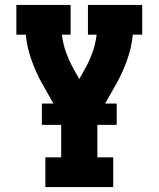

<svg xmlns="http://www.w3.org/2000/svg" viewBox="-20 -550 640 775"><path d="M163 205V85H227V-76L150 -213L149 -214Q124 -260 106.5 -309.5Q89 -359 84 -410H46V-530H265V-410H230Q234 -374 246.5 -339Q259 -304 277 -272L300 -231L323 -272Q341 -304 353.5 -339Q366 -374 370 -410H335V-530H554V-410H516Q511 -358 493.5 -309Q476 -260 451 -214L450 -213L373 -76V85H437V205ZM149 -46V-132H451V-46Z"/></svg>

Font: Iosevka Curly Slab HvEx
Style: Regular
Weight: 900
Width: 7
Monospace: yes
Designer: Belleve Invis
Foundry: Belleve Invis
Version: Version 11.1.0; ttfautohint (v1.8.3)